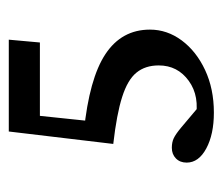

<svg xmlns="http://www.w3.org/2000/svg" viewBox="-55 -445 507 437"><g transform="rotate(-90 198.5 -226.5)"><path d="M160.6 6.8Q111.3 6.8 79.1 -10.5Q46.9 -27.8 46.9 -55.2Q46.9 -70.3 56.4 -79.6Q65.9 -88.9 80.6 -88.9Q93.3 -88.9 102.5 -84.5Q111.8 -80.1 127 -67.4L179.2 -23.4L145.5 -35.2Q197.8 -24.9 232.9 -50.3Q268.1 -75.7 268.1 -118.7Q268.1 -149.4 251.7 -169.4Q235.4 -189.5 196.5 -201.9Q157.7 -214.4 89.4 -222.2L117.7 -460H326.7L320.3 -389.2H153.3L139.6 -258.3L117.7 -289.1Q238.3 -276.9 293.9 -240Q349.6 -203.1 349.6 -138.7Q349.6 -99.6 325 -66.4Q300.3 -33.2 257.6 -13.2Q214.8 6.8 160.6 6.8Z"/></g></svg>

Font: Lateef
Style: Regular
Weight: 400
Designer: SIL International
Foundry: SIL International
Version: Version 4.200